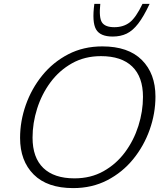

<svg xmlns="http://www.w3.org/2000/svg" viewBox="-20 -955 842 985"><path d="M777.5 -459.5Q777.5 -373.5 748 -290Q718.5 -206.5 663.5 -138.8Q608.5 -71 530.5 -30.5Q452.5 10 355.5 10Q222.5 10 152.8 -59.8Q83 -129.5 83 -247.5Q83 -333.5 112.5 -417Q142 -500.5 197 -568.2Q252 -636 330 -676.5Q408 -717 505 -717Q638 -717 707.8 -647.2Q777.5 -577.5 777.5 -459.5ZM147 -249Q147 -146.5 202.2 -93.2Q257.5 -40 362 -40Q446 -40 511.2 -76.8Q576.5 -113.5 621.5 -174.2Q666.5 -235 690 -309.2Q713.5 -383.5 713.5 -458Q713.5 -560.5 658.2 -613.8Q603 -667 498 -667Q414.5 -667 349.2 -630.2Q284 -593.5 239 -532.8Q194 -472 170.5 -397.8Q147 -323.5 147 -249ZM566.5 -815.5Q613.5 -815.5 645.5 -840.2Q677.5 -865 711 -935H747.5Q717 -870 689 -833.8Q661 -797.5 629.8 -782.5Q598.5 -767.5 558 -767.5Q493.5 -767.5 472.5 -804.8Q451.5 -842 464 -935H494.5Q487 -864.5 503.2 -840Q519.5 -815.5 566.5 -815.5Z"/></svg>

Font: Newsreader Caption Light
Style: Italic
Weight: 300
Italic angle: -17°
Designer: Hugues Gentile
Foundry: Production Type
Version: Version 1.001